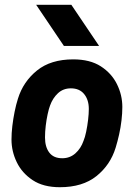

<svg xmlns="http://www.w3.org/2000/svg" viewBox="-20 -770 559 802"><path d="M230 12Q161 12 116.5 -17.5Q72 -47 50 -92.5Q28 -138 28 -187Q28 -214 31.5 -243.5Q35 -273 41 -303Q47 -333 55 -358Q77 -429 134.5 -475.5Q192 -522 286 -522Q356 -522 401 -493Q446 -464 468.5 -418.5Q491 -373 491 -323Q491 -297 487.5 -267Q484 -237 477.5 -208Q471 -179 463 -153Q441 -81 383 -34.5Q325 12 230 12ZM240 -109Q272 -109 295 -129.5Q318 -150 329 -182Q335 -196 340 -220Q345 -244 348 -269.5Q351 -295 351 -315Q351 -353 331.5 -377Q312 -401 276 -401Q244 -401 222 -380.5Q200 -360 189 -329Q184 -316 179 -293Q174 -270 171 -244.5Q168 -219 168 -196Q168 -156 186 -132.5Q204 -109 240 -109ZM247 -578 131 -750H278L394 -578Z"/></svg>

Font: Finlandica
Style: Italic
Weight: 400
Italic angle: -8°
Designer: Niklas Ekholm, Juho Hiilivirta, Jaakko Suomalainen
Foundry: Helsinki Type Studio
Version: Version 1.064